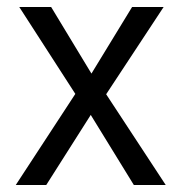

<svg xmlns="http://www.w3.org/2000/svg" viewBox="-20 -528 518 548"><path d="M112 0H25L195 -260L35 -508H126L241 -318L357 -508H447L283 -259L453 0H362L239 -200Z"/></svg>

Font: Hind Madurai
Style: Regular
Weight: 400
Designer: Jyotish Sonowal
Foundry: Indian Type Foundry
Version: Version 1.001;PS 1.0;hotconv 1.0.86;makeotf.lib2.5.63406; tt